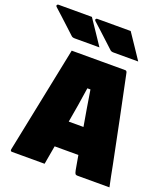

<svg xmlns="http://www.w3.org/2000/svg" viewBox="-198 -1048 1013 1163"><g transform="rotate(20 308.5 -467.0)"><path d="M192 -934Q220 -893 245.5 -854.5Q271 -816 298 -776H139Q124 -776 117 -783Q87 -811 64 -832Q41 -853 19 -873.5Q-3 -894 -30 -918Q-35 -923 -32.5 -928.5Q-30 -934 -24 -934ZM442 -934Q470 -893 495.5 -854.5Q521 -816 548 -776H389Q374 -776 367 -783Q337 -811 314 -832Q291 -853 269 -873.5Q247 -894 220 -918Q215 -923 217.5 -928.5Q220 -934 226 -934ZM227 0H16Q12 0 9 -3Q6 -6 7 -13Q42 -185 77 -356.5Q112 -528 147 -700H492Q501 -700 504 -689Q533 -551 561.5 -412Q590 -273 618 -134Q624 -100 631 -67Q638 -34 645 0H439Q429 0 425 -4.5Q421 -9 417 -29Q413 -51 409 -74Q405 -97 401 -120H248Q243 -90 237.5 -60Q232 -30 227 0ZM314 -518Q306 -461 296.5 -404Q287 -347 277 -290H372Q362 -346 352.5 -403.5Q343 -461 334 -518Z"/></g></svg>

Font: Recursive Sn Lnr St XBk
Style: Regular
Weight: 1000
Version: Version 1.079;hotconv 1.0.112;makeotfexe 2.5.65598; ttfautoh